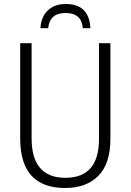

<svg xmlns="http://www.w3.org/2000/svg" viewBox="-20 -930 653 960"><path d="M532 -714H475V-235Q475 -41 307 -41Q138 -41 138 -238V-714H81V-237Q81 10 306 10Q412 10 472 -51Q532 -112 532 -236ZM309 -910Q253 -910 219.5 -878.5Q186 -847 182 -789H221Q228 -865 308 -865Q388 -865 394 -789H432Q426 -910 309 -910Z"/></svg>

Font: Noto Sans UI SemiCondensed Light
Style: Regular
Weight: 300
Width: 4
Designer: Monotype Design Team
Foundry: Monotype Imaging Inc.
Version: Version 1.901